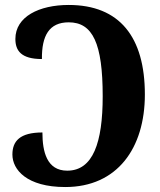

<svg xmlns="http://www.w3.org/2000/svg" viewBox="-20 -744 647 774"><path d="M243 10C453 10 564 -147 564 -363C564 -595 462 -724 257 -724C138 -724 42 -677 42 -587C42 -540 65 -506 149 -506C148 -600 178 -654 257 -654C354 -654 394 -569 394 -356C394 -169 355 -56 251 -56C169 -56 151 -132 151 -210C60 -210 30 -175 30 -121C30 -60 88 10 243 10Z"/></svg>

Font: Noto Serif Condensed ExtraBold
Style: Regular
Weight: 800
Width: 3
Designer: Monotype Design Team
Foundry: Monotype Imaging Inc.
Version: Version 2.013